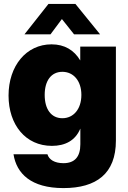

<svg xmlns="http://www.w3.org/2000/svg" viewBox="-20 -755 659 986"><path d="M305.7 210.9C474.6 210.9 575.2 137.2 575.2 -33.2V-515.6H392.1V-445.3H391.6C360.4 -497.6 311.5 -527.3 244.6 -527.3C114.7 -527.3 23.9 -416.5 23.9 -264.2C23.9 -114.3 111.3 -5.9 246.6 -5.9C314 -5.9 366.7 -32.7 392.1 -93.8H392.6V-14.2C392.6 50.8 363.3 83 305.7 83C260.7 83 231.4 64.9 223.6 37.1H49.3C64.9 136.2 139.2 210.9 305.7 210.9ZM300.3 -147.9C243.2 -147.9 209.5 -193.8 209.5 -267.6C209.5 -340.8 243.2 -386.2 300.3 -386.2C357.4 -386.2 397.9 -339.8 397.9 -267.6C397.9 -194.8 357.4 -147.9 300.3 -147.9ZM239.3 -578.6 297.9 -657.2 360.4 -578.6H493.7V-579.1L367.2 -734.9H229L106 -579.1V-578.6Z"/></svg>

Font: Raveo Display Display ExtraBold
Style: Regular
Weight: 800
Designer: Jakub Foglar, Rasmus Andersson (Inter)
Foundry: Jakubfoglar.com
Version: Version 1.100;Glyphs 3.2.3 (3260)